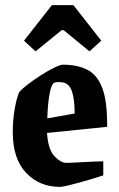

<svg xmlns="http://www.w3.org/2000/svg" viewBox="-20 -720 465 751"><path d="M384 -34Q369 -29 344 -21.5Q319 -14 292.5 -6.5Q266 1 244.5 6Q223 11 215 11Q134 11 82 -44Q30 -99 30 -203Q30 -251 37.5 -294Q45 -337 55 -359Q64 -371 87.5 -389Q111 -407 139 -425Q167 -443 191.5 -455Q216 -467 226 -467Q283 -467 322 -447Q361 -427 380.5 -374.5Q400 -322 399 -224L164 -200Q168 -136 192.5 -109.5Q217 -83 240 -83Q242 -83 259 -83.5Q276 -84 300 -85.5Q324 -87 347 -88Q370 -89 384 -89ZM191 -396Q181 -390 174 -353.5Q167 -317 165 -257L272 -276Q272 -331 261.5 -362.5Q251 -394 224 -398Q217 -399 207.5 -399Q198 -399 191 -396ZM119 -519 74 -561 183 -700H267L376 -561L330 -519L229 -602H221Z"/></svg>

Font: Grenze Gotisch
Style: Bold
Weight: 700
Designer: Renata Polastri
Foundry: Omnibus-Type
Version: Version 1.001